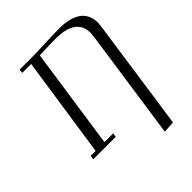

<svg xmlns="http://www.w3.org/2000/svg" viewBox="-247 -844 1167 1167"><g transform="rotate(-45 336.5 -260.0)"><path d="M53.2 0 56.2 -25.9H99.1L195.8 -676.8H119.1L122.1 -702.1H231Q277.3 -702.1 351.6 -705.6Q425.8 -709 469.2 -709Q511.7 -709 545.7 -701.2Q579.6 -693.4 606 -676.8Q632.3 -660.2 646.7 -631.6Q661.1 -603 661.1 -564Q661.1 -559.1 653.8 -507.8L554.2 184.1L479 189L482.9 163.1L580.1 -506.8Q585 -546.9 585 -556.2Q585 -680.2 408.2 -680.2Q364.7 -680.2 270 -676.8L174.8 -25.9H250L246.1 0Z"/></g></svg>

Font: Dehuti
Style: Italic
Weight: 400
Version: Version 1.2